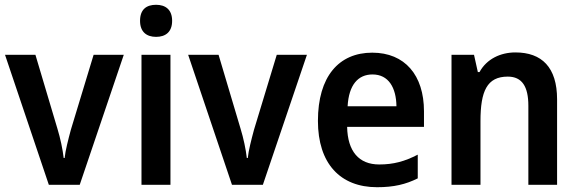

<svg xmlns="http://www.w3.org/2000/svg" viewBox="-20 -772 2417 802"><path d="M184 0H313L497 -543H371L276 -230C265 -189 253 -143 250 -112H246C242 -148 232 -195 220 -234L128 -543H1Z M632 -752C592 -752 565 -733 565 -685C565 -638 593 -618 632 -618C671 -618 699 -638 699 -685C699 -732 671 -752 632 -752ZM692 -543H571V0H692Z M949 0H1078L1262 -543H1136L1041 -230C1030 -189 1018 -143 1015 -112H1011C1007 -148 997 -195 985 -234L893 -543H766Z M1535 -552C1395 -552 1308 -452 1308 -267C1308 -89 1401 10 1555 10C1625 10 1675 -2 1725 -27V-126C1671 -98 1624 -85 1564 -85C1479 -85 1432 -140 1430 -242H1751V-307C1751 -458 1671 -552 1535 -552ZM1536 -461C1603 -461 1635 -406 1636 -328H1432C1437 -418 1476 -461 1536 -461Z M2133 -553C2071 -553 2013 -526 1983 -471H1976L1960 -543H1866V0H1987V-266C1987 -391 2014 -452 2101 -452C2161 -452 2187 -410 2187 -330V0H2307V-357C2307 -491 2243 -553 2133 -553Z"/></svg>

Font: Noto Sans Thai SemCond SemBd
Style: Regular
Weight: 600
Width: 4
Designer: Monotype Design Team
Foundry: Monotype Imaging Inc.
Version: Version 2.002